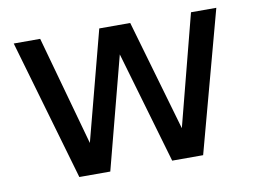

<svg xmlns="http://www.w3.org/2000/svg" viewBox="-61 -586 891 672"><g transform="rotate(-10 385.0 -250.0)"><path d="M384 -398 280 0H170L25 -500H119L227 -111L329 -500H439L553 -106L655 -500H745L610 0H500Z"/></g></svg>

Font: PT Root UI Web Medium
Style: Regular
Weight: 500
Designer: Vitaly Kuzmin
Foundry: ParaType Ltd.
Version: Version 1.001W